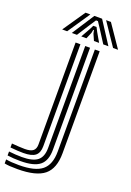

<svg xmlns="http://www.w3.org/2000/svg" viewBox="-281 -847 764 1124"><g transform="rotate(20 101.0 -285.5)"><path d="M-16 213Q-46.5 213 -64.9 211.6Q-83.2 210.2 -97 207.2V182.2Q-80 185.2 -61 186.6Q-42 188 -16 188Q84.2 188 127.6 152.5Q171 117 171 35V-600H201V35Q201 130.5 150.6 171.8Q100.2 213 -16 213ZM-16 162.8Q-39.5 162.8 -58.2 161.5Q-77 160.2 -97 157.5V132.8Q-74.2 135.2 -55.2 136.5Q-36.2 137.8 -16 137.8Q52 137.8 81.5 113.9Q111 90 111 35V-600H141V35Q141 103.5 104.6 133.1Q68.2 162.8 -16 162.8ZM-16 112.5Q-33 112.5 -52.4 111.4Q-71.8 110.2 -97 107.8V83Q-73 85 -53.2 86.2Q-33.5 87.5 -16 87.5Q19.8 87.5 35.4 75.2Q51 63 51 35V-600H81V35Q81 76.5 58.5 94.5Q36 112.5 -16 112.5ZM-49 -645 46 -784H76L-18 -645ZM11 -645 101 -784H149L239 -645H207L155.2 -726L131 -762.5H119L94.8 -725.8L43 -645ZM70 -645 101.5 -700.8 115 -727.5H135L148.8 -700.8L181 -645H149L131.5 -684.5L127 -705.2H123L118.8 -684.5L102 -645ZM268 -645 174 -784H204L299 -645Z"/></g></svg>

Font: Big Shoulders Inline Text Thin Black
Style: Regular
Weight: 900
Version: Version 2.002